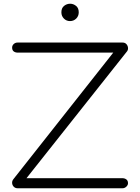

<svg xmlns="http://www.w3.org/2000/svg" viewBox="-20 -1009 751 1029"><path d="M75 0Q62 0 54 -8Q46 -16 45 -27.5Q44 -39 52 -49L587 -727H75Q62 -727 53.5 -733.5Q45 -740 45 -754Q45 -765 53.5 -773Q62 -781 75 -781H636Q650 -781 657.5 -772.5Q665 -764 666 -753Q667 -742 661 -734L122 -54H636Q648 -54 657 -47.5Q666 -41 666 -27Q666 -17 657 -8.5Q648 0 636 0ZM355 -896Q336 -896 322.5 -909.5Q309 -923 309 -943Q309 -966 323.5 -977.5Q338 -989 356 -989Q373 -989 387.5 -977.5Q402 -966 402 -943Q402 -923 388.5 -909.5Q375 -896 355 -896Z"/></svg>

Font: ComfortaaLight
Style: Regular
Weight: 300
Designer: Johan Aakerlund
Foundry: Johan Aakerlund
Version: Version 3.104; ttfautohint (v1.8.1.43-b0c9)